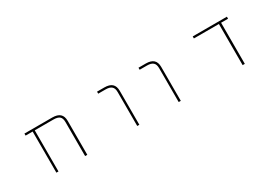

<svg xmlns="http://www.w3.org/2000/svg" viewBox="43 -1286 2913 2006"><g transform="rotate(-30 1500.0 -283.5)"><path d="M694.3 -23.4V-432.6Q694.3 -479.5 672.9 -499Q650.4 -519.5 598.6 -519.5H373V-23.4H347.7V-519.5H262.7V-543.9H598.6Q660.2 -543.9 690.4 -516.6Q720.7 -489.3 720.7 -432.6V-23.4Z M1323.2 -23.4V-432.6Q1323.2 -479.5 1299.8 -499Q1277.3 -519.5 1226.6 -519.5H1138.7V-543.9H1226.6Q1288.1 -543.9 1318.4 -516.6Q1348.6 -489.3 1348.6 -432.6V-23.4Z M1823.2 -23.4V-432.6Q1823.2 -479.5 1799.8 -499Q1777.3 -519.5 1726.6 -519.5H1638.7V-543.9H1726.6Q1788.1 -543.9 1818.4 -516.6Q1848.6 -489.3 1848.6 -432.6V-23.4Z M2594.7 -23.4V-519.5H2293V-543.9H2705.1V-519.5H2621.1V-23.4Z"/></g></svg>

Font: Mgen+ 1mn thin
Style: Regular
Weight: 100
Designer: [Source Han Sans]
Ryoko NISHIZUKA  (kana & ideographs); Paul D. Hunt (Latin, Greek & Cyrillic); Wenlong ZHANG  (bopomofo
Version: Version 1.059.20150602